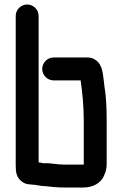

<svg xmlns="http://www.w3.org/2000/svg" viewBox="-20 -781 545 855"><path d="M219 -423H339C347 -369 353 -307 353 -246V-48H265C231 -48 205 -56 174 -54H173C166 -56 159 -57 152 -58V-710C152 -738 129 -761 101 -761C73 -761 50 -738 50 -710V-46C50 -29 51 -15 54 -6C59 16 84 40 112 40C114 40 117 40 121 41C140 41 160 48 180 48H182C205 51 237 54 265 54H351C395 54 428 34 442 4L450 -16C453 -27 455 -38 455 -50V-245C455 -298 453 -349 445 -397C441 -429 439 -470 425 -493C416 -509 396 -525 371 -525H219C191 -525 168 -502 168 -474C168 -446 191 -423 219 -423Z"/></svg>

Font: Electronic
Style: UltBlk
Weight: 500
Version: Version 1.011